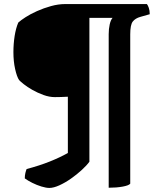

<svg xmlns="http://www.w3.org/2000/svg" viewBox="-20 -724 774 945"><path d="M223 201Q207 201 184 194Q161 187 139 176Q117 165 102 154Q102 139 105 127Q108 115 111 108Q175 91 225 71Q275 51 314 29V-248Q297 -247 280 -246.5Q263 -246 250 -246Q223 -246 194 -256.5Q165 -267 139.5 -281.5Q114 -296 96.5 -310Q79 -324 74 -330Q63 -346 54.5 -384Q46 -422 46 -467Q46 -508 52 -546.5Q58 -585 70 -613Q82 -624 106 -639.5Q130 -655 162.5 -669.5Q195 -684 231 -694Q267 -704 301 -704H703Q708 -698 712.5 -685Q717 -672 717 -654L671 -641Q646 -634 633.5 -618Q621 -602 621 -555V180Q614 189 583.5 194.5Q553 200 515 200V-556Q515 -582 520 -604Q525 -626 534 -636H420V72Q407 90 382.5 112.5Q358 135 329.5 155Q301 175 272.5 188Q244 201 223 201Z"/></svg>

Font: Texturina Black
Style: Regular
Weight: 900
Designer: Guillermo Torres Carreño
Foundry: Omnibus-Type
Version: Version 1.002; ttfautohint (v1.8.3)